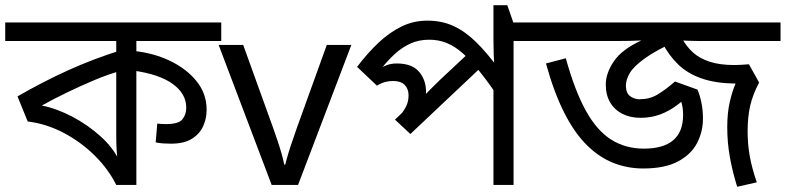

<svg xmlns="http://www.w3.org/2000/svg" viewBox="-30 -708 3008 735"><path d="M817 -622V-551H492V-489V-473V0H415Q386 -59 334 -111Q282 -163 215.5 -198.5Q149 -234 76 -243L37 -339Q134 -395 231 -439Q328 -483 437 -517L415 -475V-551H-10V-622ZM415 -467 436 -438Q385 -424 330.5 -401Q276 -378 224.5 -353Q173 -328 130 -304Q186 -293 245.5 -262Q305 -231 354.5 -186.5Q404 -142 428 -90L420 -88Q418 -111 416.5 -134Q415 -157 415 -189ZM761 -288Q761 -255 748 -225.5Q735 -196 705 -177Q675 -158 625 -158Q609 -158 594.5 -159Q580 -160 566 -163L572 -235Q578 -234 586.5 -233.5Q595 -233 606 -233Q654 -233 668.5 -251.5Q683 -270 683 -296Q683 -349 631.5 -386.5Q580 -424 479 -438L482 -513Q559 -505 622 -474.5Q685 -444 723 -396.5Q761 -349 761 -288Z M1010 0 807 -536H901L1015 -220Q1023 -198 1032 -171Q1041 -144 1048 -119.5Q1055 -95 1058 -78H1062Q1066 -95 1073.5 -120Q1081 -145 1090.5 -172Q1100 -199 1107 -220L1221 -536H1315L1111 0Z M2041 -622V-551H1936V0H1859V-396L1881 -332Q1840 -392 1806 -434.5Q1772 -477 1741.5 -504Q1711 -531 1680 -543.5Q1649 -556 1613 -556Q1573 -556 1540.5 -541Q1508 -526 1481 -501Q1454 -476 1431 -447L1423 -445Q1439 -455 1454.5 -460Q1470 -465 1489 -465Q1547 -465 1574 -433.5Q1601 -402 1601 -356Q1601 -345 1600 -335Q1599 -325 1597 -320L1580 -326Q1592 -339 1603 -351Q1614 -363 1626.5 -375Q1639 -387 1652 -400L1776 -516L1825 -463L1541 -195L1482 -250L1564 -328L1528 -285L1498 -262Q1513 -279 1523.5 -298.5Q1534 -318 1534 -343Q1534 -368 1519 -383Q1504 -398 1475 -398Q1459 -398 1444 -394Q1429 -390 1413 -380L1337 -452Q1377 -505 1419 -544.5Q1461 -584 1507 -606.5Q1553 -629 1606 -629Q1662 -629 1707 -608Q1752 -587 1794 -545.5Q1836 -504 1882 -441L1864 -446Q1861 -470 1860 -498Q1859 -526 1859 -558V-688H1912L1935 -622Z M2432 -63Q2373 -63 2319 -84Q2265 -105 2217.5 -151.5Q2170 -198 2130.5 -275.5Q2091 -353 2060 -465L2136 -485Q2170 -362 2212 -285.5Q2254 -209 2309 -174Q2364 -139 2435 -139Q2509 -139 2547 -171Q2585 -203 2585 -268Q2585 -299 2577 -321Q2569 -343 2561 -358H2621Q2593 -329 2562.5 -306Q2532 -283 2497.5 -270Q2463 -257 2422 -257Q2383 -257 2353 -272Q2323 -287 2306 -315.5Q2289 -344 2289 -384Q2289 -428 2320 -473.5Q2351 -519 2425 -553Q2405 -552 2379.5 -551.5Q2354 -551 2329 -551H2021V-622H2958V-551H2645Q2621 -551 2602 -552Q2583 -553 2566 -554Q2482 -516 2439 -485Q2396 -454 2381 -428.5Q2366 -403 2366 -380Q2366 -352 2382 -340Q2398 -328 2418 -328Q2456 -328 2486 -345.5Q2516 -363 2554 -396L2640 -365Q2649 -345 2655 -315.5Q2661 -286 2661 -254Q2661 -204 2638.5 -160.5Q2616 -117 2565.5 -90Q2515 -63 2432 -63ZM2832 -205Q2832 -156 2840 -111Q2848 -66 2867 -10L2792 7Q2774 -51 2764 -106.5Q2754 -162 2754 -222Q2754 -275 2763.5 -317Q2773 -359 2786 -388Q2710 -389 2656.5 -407.5Q2603 -426 2567 -460.5Q2531 -495 2506 -543L2582 -559Q2598 -530 2622.5 -507.5Q2647 -485 2686 -472Q2725 -459 2782 -459Q2796 -459 2809 -460Q2822 -461 2837 -462L2876 -392Q2852 -347 2842 -304Q2832 -261 2832 -205Z"/></svg>

Font: hexbangla15
Style: Regular
Weight: 400
Designer: Jelle Bosma - Monotype Design Team
Foundry: Monotype Imaging Inc.
Version: Version 2.006